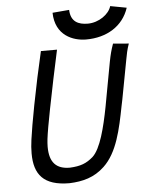

<svg xmlns="http://www.w3.org/2000/svg" viewBox="-57 -867 697 917"><g transform="rotate(-5 292.0 -408.0)"><path d="M392.6 -746.6C347.2 -746.6 311 -762.7 309.1 -819.8L229 -813C231 -703.1 316.4 -671.9 377.9 -671.9C477.1 -671.9 555.7 -719.7 584 -806.2L505.9 -820.8C495.6 -782.7 445.3 -746.6 392.6 -746.6ZM503.9 -641.1C493.2 -610.8 488.3 -591.8 481.4 -557.1C465.3 -474.1 453.6 -402.8 441.9 -342.8C423.3 -246.6 398.4 -146 358.9 -109.9C327.1 -82.5 299.3 -71.3 247.1 -68.8C182.6 -68.8 149.9 -101.6 149.9 -177.2C149.9 -188.5 150.9 -201.2 152.3 -214.4C155.8 -243.7 165 -295.4 176.8 -355.5C194.3 -445.8 217.3 -555.2 234.9 -635.7H157.7C139.6 -558.6 119.6 -464.4 103.5 -380.4C90.8 -314.5 80.6 -254.9 75.7 -218.3C72.3 -194.3 70.8 -172.9 70.8 -152.3C70.8 -51.8 114.3 4.9 239.3 4.9C302.7 2.4 358.4 -11.7 407.2 -58.1C474.1 -121.1 497.1 -229.5 519 -342.8L524.9 -371.1C535.6 -425.3 546.4 -487.3 560.1 -558.1C564.9 -584.5 568.8 -605.5 579.1 -634.8Z"/></g></svg>

Font: Fantasque Sans Mono
Style: RegItalic
Weight: 400
Italic angle: -11°
Monospace: yes
Designer: Jany Belluz
Version: Version 1.6.3